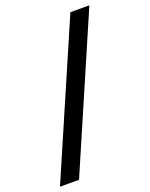

<svg xmlns="http://www.w3.org/2000/svg" viewBox="-201 -812 731 938"><g transform="rotate(-20 164.0 -343.0)"><path d="M-55.2 48.8 284.2 -734.9H382.8L43.9 48.8Z"/></g></svg>

Font: Archivo
Style: Bold Italic
Weight: 700
Italic angle: -10°
Designer: Hector Gatti
Foundry: Omnibus-Type
Version: Version 2.001